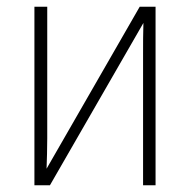

<svg xmlns="http://www.w3.org/2000/svg" viewBox="-20 -549 563 569"><path d="M82 0H128L405 -481C404 -449 404 -420 404 -389V0H441V-529H394L118 -49C119 -79 120 -107 120 -139V-529H82Z"/></svg>

Font: Noto Sans SemiCondensed ExtraLight
Style: Regular
Weight: 200
Width: 4
Designer: Monotype Design Team
Foundry: Monotype Imaging Inc.
Version: Version 2.013